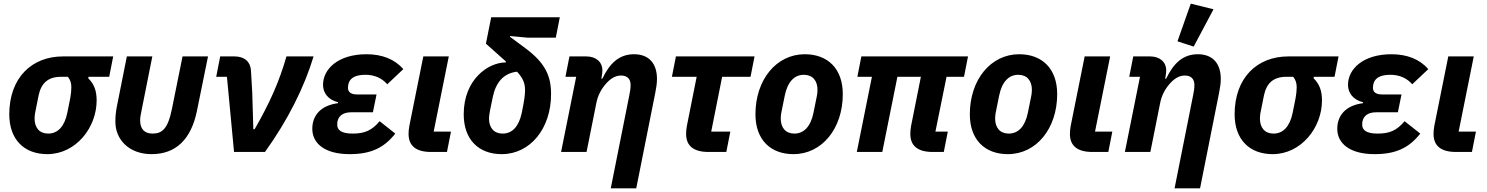

<svg xmlns="http://www.w3.org/2000/svg" viewBox="-20 -835 8169 1055"><path d="M580 -413 602 -525H326C154 -525 31 -407 31 -207C31 -69 112 12 240 12C396 12 511 -133 511 -283C511 -337 497 -373 465 -405L466 -413ZM353 -413C367 -395 372 -378 372 -356C372 -336 370 -318 366 -296L350 -216C335 -141 298 -101 245 -101C196 -101 170 -134 170 -184C170 -197 172 -209 173 -215L192 -310C206 -378 244 -413 315 -413Z M817 -525H677L622 -249C616 -217 614 -194 614 -166C614 -68 689 12 813 12C946 12 1030 -69 1062 -225L1123 -525H983L924 -233C902 -125 869 -101 818 -101C774 -101 750 -126 750 -174C750 -190 753 -204 760 -239Z M1436 0C1564 -178 1653 -359 1703 -525H1554C1514 -385 1461 -267 1379 -125H1372L1366 -327L1359 -448C1356 -496 1323 -525 1269 -525H1190L1168 -413H1227L1266 0Z M2066 -169C2022 -117 1983 -101 1917 -101C1855 -101 1833 -121 1833 -149C1833 -161 1834 -166 1835 -170C1842 -200 1867 -218 1910 -218H2029L2049 -316H1942C1907 -316 1892 -330 1892 -353C1892 -361 1893 -367 1895 -375C1903 -405 1930 -424 1988 -424C2038 -424 2078 -406 2108 -372L2196 -455C2150 -509 2080 -537 1994 -537C1837 -537 1755 -455 1755 -369C1755 -325 1782 -287 1838 -273L1837 -268C1745 -256 1696 -203 1696 -127C1696 -49 1762 12 1901 12C2017 12 2090 -22 2152 -101Z M2458 -112H2363L2446 -525H2306L2229 -142C2226 -127 2225 -109 2225 -99C2225 -33 2267 0 2348 0H2436Z M3034 -628 3056 -740H2679L2650 -595L2760 -497L2759 -492C2663 -492 2528 -399 2528 -207C2528 -69 2609 12 2737 12C2893 12 3008 -128 3008 -318C3008 -418 2976 -489 2867 -570L2782 -633L2783 -637L2879 -628ZM2865 -339C2865 -314 2861 -283 2847 -215C2831 -140 2795 -101 2742 -101C2693 -101 2667 -134 2667 -184C2667 -203 2674 -238 2688 -303C2704 -380 2746 -433 2821 -441C2855 -404 2865 -377 2865 -339Z M3203 0 3257 -270C3265 -310 3283 -344 3307 -372C3330 -399 3358 -420 3392 -420C3430 -420 3445 -398 3445 -368C3445 -348 3442 -331 3438 -312L3336 200H3476L3581 -327C3586 -354 3590 -376 3590 -401C3590 -487 3545 -537 3464 -537C3382 -537 3330 -487 3290 -403H3284L3287 -418C3288 -423 3290 -437 3290 -448C3290 -497 3252 -525 3202 -525H3109L3087 -413H3146L3063 0Z M3971 0 3993 -112H3888L3948 -413H4104L4126 -525H3694L3672 -413H3808L3754 -142C3751 -127 3750 -109 3750 -99C3750 -33 3792 0 3873 0Z M4340 12C4496 12 4611 -128 4611 -318C4611 -456 4530 -537 4402 -537C4246 -537 4131 -397 4131 -207C4131 -69 4212 12 4340 12ZM4345 -101C4296 -101 4270 -134 4270 -184C4270 -197 4272 -209 4273 -215L4292 -309C4307 -384 4344 -424 4397 -424C4446 -424 4472 -391 4472 -341C4472 -328 4470 -316 4469 -310L4450 -216C4435 -141 4398 -101 4345 -101Z M5166 0 5188 -112H5120L5181 -413H5277L5299 -525H4713L4691 -413H4771L4688 0H4828L4911 -413H5040L4986 -142C4983 -127 4982 -109 4982 -99C4982 -33 5024 0 5105 0Z M5518 12C5674 12 5789 -128 5789 -318C5789 -456 5708 -537 5580 -537C5424 -537 5309 -397 5309 -207C5309 -69 5390 12 5518 12ZM5523 -101C5474 -101 5448 -134 5448 -184C5448 -197 5450 -209 5451 -215L5470 -309C5485 -384 5522 -424 5575 -424C5624 -424 5650 -391 5650 -341C5650 -328 5648 -316 5647 -310L5628 -216C5613 -141 5576 -101 5523 -101Z M6092 -112H5997L6080 -525H5940L5863 -142C5860 -127 5859 -109 5859 -99C5859 -33 5901 0 5982 0H6070Z M6648 -784 6523 -815 6450 -608 6539 -579ZM6301 0 6355 -270C6363 -310 6381 -344 6405 -372C6428 -399 6456 -420 6490 -420C6528 -420 6543 -398 6543 -368C6543 -348 6540 -331 6536 -312L6434 200H6574L6679 -327C6684 -354 6688 -376 6688 -401C6688 -487 6643 -537 6562 -537C6480 -537 6428 -487 6388 -403H6382L6385 -418C6386 -423 6388 -437 6388 -448C6388 -497 6350 -525 6300 -525H6207L6185 -413H6244L6161 0Z M7313 -413 7335 -525H7059C6887 -525 6764 -407 6764 -207C6764 -69 6845 12 6973 12C7129 12 7244 -133 7244 -283C7244 -337 7230 -373 7198 -405L7199 -413ZM7086 -413C7100 -395 7105 -378 7105 -356C7105 -336 7103 -318 7099 -296L7083 -216C7068 -141 7031 -101 6978 -101C6929 -101 6903 -134 6903 -184C6903 -197 6905 -209 6906 -215L6925 -310C6939 -378 6977 -413 7048 -413Z M7698 -169C7654 -117 7615 -101 7549 -101C7487 -101 7465 -121 7465 -149C7465 -161 7466 -166 7467 -170C7474 -200 7499 -218 7542 -218H7661L7681 -316H7574C7539 -316 7524 -330 7524 -353C7524 -361 7525 -367 7527 -375C7535 -405 7562 -424 7620 -424C7670 -424 7710 -406 7740 -372L7828 -455C7782 -509 7712 -537 7626 -537C7469 -537 7387 -455 7387 -369C7387 -325 7414 -287 7470 -273L7469 -268C7377 -256 7328 -203 7328 -127C7328 -49 7394 12 7533 12C7649 12 7722 -22 7784 -101Z M8090 -112H7995L8078 -525H7938L7861 -142C7858 -127 7857 -109 7857 -99C7857 -33 7899 0 7980 0H8068Z"/></svg>

Font: LVC Sans
Style: Bold Italic
Weight: 700
Italic angle: -11.31°
Designer: Mike Abbink, Paul van der Laan, Pieter van Rosmalen
Foundry: Bold Monday
Version: Version 3.0